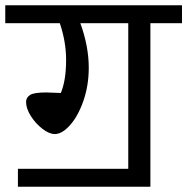

<svg xmlns="http://www.w3.org/2000/svg" viewBox="-40 -709 711 729"><path d="M651 -621H531V0H28V-68H447V-621H265Q297 -533 297 -452Q297 -385 277 -327Q257 -269 226.5 -234.5Q196 -200 168 -200Q147 -200 121 -220Q95 -240 77 -268.5Q59 -297 59 -322Q59 -338 73.5 -348Q88 -358 135 -358Q145 -358 191 -356Q211 -404 211 -481Q211 -551 187 -621H-20V-689H651Z"/></svg>

Font: FiraGO
Style: Regular
Weight: 400
Designer: bBox Type
Foundry: bBox Type GmbH
Version: Version 1.001;April 20, 2020;FontCreator 12.0.0.2555 64-bit